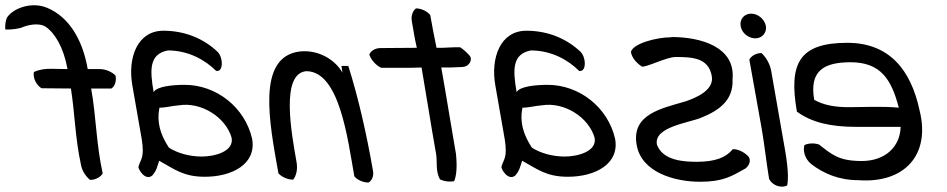

<svg xmlns="http://www.w3.org/2000/svg" viewBox="-95 -662 3606 731"><path d="M345 -374C349 -353 342 -333 329 -325H252C271 -222 271 -114 296 -2C289 11 270 23 248 23C233 11 217 -11 213 -36C191 -137 190 -230 175 -325C137 -325 101 -326 63 -326C46 -336 29 -363 34 -388C54 -397 77 -401 104 -400C124 -400 142 -399 162 -399C147 -482 114 -536 79 -560C53 -577 9 -567 -15 -556C-42 -549 -67 -549 -75 -550C-76 -566 -74 -581 -69 -594C-48 -629 24 -658 85 -632C166 -598 219 -514 239 -399H284C308 -399 332 -388 345 -374Z M865 -133C882 -37 788 11 685 11C603 11 569 -18 511 -50C503 -27 502 -13 484 7C457 27 431 -18 432 -27C442 -60 455 -61 445 -130L409 -336C390 -442 428 -545 527 -545C612 -545 682 -513 732 -466C754 -447 758 -387 728 -392C686 -434 622 -470 544 -470C473 -456 475 -397 490 -311C501 -334 567 -339 608 -339C729 -339 838 -253 865 -133ZM787 -137C765 -215 672 -275 586 -261C559 -259 537 -252 512 -252C501 -198 515 -150 548 -100C580 -79 627 -66 673 -66C720 -66 796 -84 787 -137Z M1325 -12C1329 8 1321 26 1308 33C1286 33 1264 22 1254 9C1229 -131 1198 -391 1071 -391C972 -382 1015 -154 1034 -45C1039 -18 1033 8 1021 22C999 22 977 11 965 -2C931 -194 880 -445 1046 -466C1120 -474 1183 -432 1209 -385L1205 -411H1231C1270 -289 1302 -145 1325 -12Z M1693 -450C1705 -437 1694 -409 1666 -407C1637 -405 1614 -405 1585 -405C1605 -294 1622 -184 1641 -76C1646 -28 1643 7 1634 28C1615 31 1597 29 1580 21C1562 -13 1571 -44 1565 -78C1546 -184 1529 -295 1510 -405C1460 -403 1407 -404 1356 -404C1338 -412 1319 -432 1311 -454C1316 -468 1333 -479 1354 -479C1401 -479 1446 -480 1492 -480C1484 -514 1479 -546 1473 -581C1469 -602 1477 -622 1489 -630C1511 -630 1532 -618 1543 -605C1551 -561 1558 -522 1567 -480C1599 -479 1625 -483 1657 -482C1669 -474 1682 -463 1693 -450Z M2247 -133C2264 -37 2170 11 2067 11C1985 11 1951 -18 1893 -50C1885 -27 1884 -13 1866 7C1839 27 1813 -18 1814 -27C1824 -60 1837 -61 1827 -130L1791 -336C1772 -442 1810 -545 1909 -545C1994 -545 2064 -513 2114 -466C2136 -447 2140 -387 2110 -392C2068 -434 2004 -470 1926 -470C1855 -456 1857 -397 1872 -311C1883 -334 1949 -339 1990 -339C2111 -339 2220 -253 2247 -133ZM2169 -137C2147 -215 2054 -275 1968 -261C1941 -259 1919 -252 1894 -252C1883 -198 1897 -150 1930 -100C1962 -79 2009 -66 2055 -66C2102 -66 2178 -84 2169 -137Z M2754 -67C2764 -55 2761 -35 2744 -21C2690 9 2659 30 2570 30C2473 30 2347 -6 2329 -110C2308 -227 2423 -249 2515 -276C2550 -288 2625 -317 2615 -372C2603 -442 2541 -445 2477 -445C2442 -445 2362 -403 2348 -409C2329 -422 2311 -441 2307 -464C2315 -497 2407 -520 2458 -520L2463 -521C2570 -521 2706 -485 2694 -360C2698 -278 2639 -240 2575 -214C2527 -194 2394 -179 2406 -112C2428 -50 2509 -46 2559 -46C2627 -46 2669 -62 2695 -94C2713 -95 2737 -84 2754 -67Z M2821 -563C2825 -538 2807 -516 2781 -516C2754 -516 2729 -537 2725 -562C2720 -588 2738 -610 2765 -610C2791 -610 2816 -589 2821 -563ZM2887 -130C2897 -75 2911 2 2902 44C2876 57 2842 41 2833 18C2823 -41 2815 -116 2805 -172L2758 -435C2764 -448 2783 -460 2804 -460C2820 -446 2836 -420 2841 -393Z M3406 -242C3449 -72 3348 37 3173 24C3098 24 3040 -2 2994 -37C2969 -57 2961 -89 2968 -110C2985 -117 3003 -118 3023 -112C3073 -73 3099 -49 3186 -49C3274 -49 3332 -102 3334 -179H3165C3070 -179 2996 -195 2939 -237C2907 -421 2948 -499 3131 -499C3290 -499 3373 -397 3406 -242ZM3327 -252C3299 -360 3258 -425 3143 -425C3039 -425 2986 -390 3005 -282C3038 -263 3081 -254 3134 -254C3197 -254 3266 -258 3327 -252Z"/></svg>

Font: Snowfall
Style: RevObl
Weight: 400
Designer: Jasper
Foundry: Cannot Into Space Fonts
Version: Version 0.9